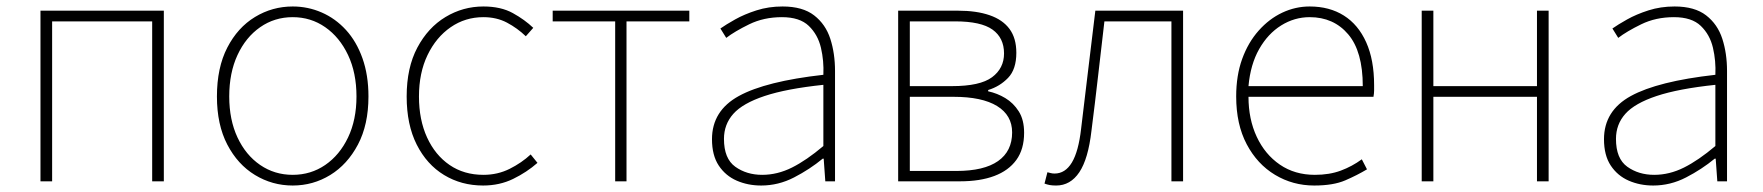

<svg xmlns="http://www.w3.org/2000/svg" viewBox="-20 -560 5444 593"><path d="M105 0V-527H486V0H450V-494H141V0Z M884 13Q821 13 767.5 -19.5Q714 -52 682 -113.5Q650 -175 650 -262Q650 -351 682 -413Q714 -475 767.5 -507.5Q821 -540 884 -540Q931 -540 973.5 -521.5Q1016 -503 1048.5 -467.5Q1081 -432 1099.5 -380Q1118 -328 1118 -262Q1118 -175 1085.5 -113.5Q1053 -52 1000 -19.5Q947 13 884 13ZM884 -20Q940 -20 984.5 -50.5Q1029 -81 1055 -135.5Q1081 -190 1081 -262Q1081 -335 1055 -390Q1029 -445 984.5 -476Q940 -507 884 -507Q828 -507 783.5 -476Q739 -445 713.5 -390Q688 -335 688 -262Q688 -190 713.5 -135.5Q739 -81 783.5 -50.5Q828 -20 884 -20Z M1472 13Q1405 13 1351.5 -19.5Q1298 -52 1267 -113.5Q1236 -175 1236 -262Q1236 -351 1269 -413Q1302 -475 1356 -507.5Q1410 -540 1473 -540Q1527 -540 1564 -519.5Q1601 -499 1627 -474L1604 -448Q1578 -473 1546 -490Q1514 -507 1473 -507Q1417 -507 1372 -476Q1327 -445 1300.5 -390Q1274 -335 1274 -262Q1274 -190 1299 -135.5Q1324 -81 1368.5 -50.5Q1413 -20 1473 -20Q1517 -20 1554 -38.5Q1591 -57 1619 -83L1640 -57Q1607 -28 1565 -7.5Q1523 13 1472 13Z M1880 0V-494H1687V-527H2109V-494H1915V0Z M2331 13Q2290 13 2255.5 -2Q2221 -17 2200 -48.5Q2179 -80 2179 -130Q2179 -218 2262 -263.5Q2345 -309 2523 -329Q2525 -372 2515.5 -412.5Q2506 -453 2478 -480Q2450 -507 2395 -507Q2339 -507 2294 -485Q2249 -463 2223 -443L2205 -472Q2222 -484 2250.5 -500Q2279 -516 2316.5 -528Q2354 -540 2397 -540Q2459 -540 2494.5 -512.5Q2530 -485 2544.5 -440Q2559 -395 2559 -341V0H2529L2524 -70H2521Q2481 -37 2432.5 -12Q2384 13 2331 13ZM2334 -20Q2381 -20 2426 -42.5Q2471 -65 2523 -109V-298Q2409 -286 2341.5 -263.5Q2274 -241 2245 -208.5Q2216 -176 2216 -131Q2216 -70 2251 -45Q2286 -20 2334 -20Z M2754 0V-527H2939Q2996 -527 3036.5 -513Q3077 -499 3098 -470.5Q3119 -442 3119 -397Q3119 -346 3093.5 -319.5Q3068 -293 3032 -282V-278Q3060 -272 3085 -257Q3110 -242 3126.5 -216Q3143 -190 3143 -150Q3143 -99 3119 -66Q3095 -33 3051 -16.5Q3007 0 2945 0ZM2790 -294H2920Q3007 -294 3044 -321.5Q3081 -349 3081 -395Q3081 -443 3045.5 -468.5Q3010 -494 2930 -494H2790ZM2790 -32H2934Q3019 -32 3062.5 -62.5Q3106 -93 3106 -151Q3106 -204 3059.5 -232.5Q3013 -261 2925 -261H2790Z M3242 13Q3230 13 3222 11.5Q3214 10 3206 7L3215 -28Q3220 -27 3225 -25.5Q3230 -24 3237 -24Q3270 -24 3290.5 -58Q3311 -92 3319 -162Q3330 -254 3341 -345Q3352 -436 3363 -527H3634V0H3598V-494H3391Q3381 -409 3371.5 -325.5Q3362 -242 3351 -156Q3341 -69 3313.5 -28Q3286 13 3242 13Z M4039 13Q3973 13 3918 -20Q3863 -53 3830.5 -114.5Q3798 -176 3798 -262Q3798 -327 3816.5 -378Q3835 -429 3867.5 -465.5Q3900 -502 3940.5 -521Q3981 -540 4025 -540Q4086 -540 4130.5 -512Q4175 -484 4199.5 -429.5Q4224 -375 4224 -297Q4224 -289 4224 -280.5Q4224 -272 4222 -261H3836Q3836 -192 3861.5 -137.5Q3887 -83 3933 -51.5Q3979 -20 4041 -20Q4086 -20 4121 -33Q4156 -46 4186 -68L4202 -37Q4172 -19 4135 -3Q4098 13 4039 13ZM3836 -294H4189Q4189 -401 4144 -454Q4099 -507 4025 -507Q3978 -507 3937 -481.5Q3896 -456 3869 -408.5Q3842 -361 3836 -294Z M4371 0V-527H4407V-294H4727V-527H4763V0H4727V-261H4407V0Z M5086 13Q5045 13 5010.5 -2Q4976 -17 4955 -48.5Q4934 -80 4934 -130Q4934 -218 5017 -263.5Q5100 -309 5278 -329Q5280 -372 5270.5 -412.5Q5261 -453 5233 -480Q5205 -507 5150 -507Q5094 -507 5049 -485Q5004 -463 4978 -443L4960 -472Q4977 -484 5005.5 -500Q5034 -516 5071.5 -528Q5109 -540 5152 -540Q5214 -540 5249.5 -512.5Q5285 -485 5299.5 -440Q5314 -395 5314 -341V0H5284L5279 -70H5276Q5236 -37 5187.5 -12Q5139 13 5086 13ZM5089 -20Q5136 -20 5181 -42.5Q5226 -65 5278 -109V-298Q5164 -286 5096.5 -263.5Q5029 -241 5000 -208.5Q4971 -176 4971 -131Q4971 -70 5006 -45Q5041 -20 5089 -20Z"/></svg>

Font: Noto Sans TC Thin
Style: Regular
Weight: 100
Designer: Ryoko NISHIZUKA 西塚涼子 (kana, bopomofo & ideographs); Paul D. Hunt (Latin, Greek & Cyrillic); Sandoll Communications 산돌커뮤니
Foundry: Adobe
Version: Version 2.004-H2;hotconv 1.0.118;makeotfexe 2.5.65603